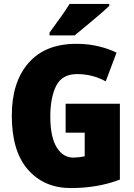

<svg xmlns="http://www.w3.org/2000/svg" viewBox="-20 -947 682 977"><path d="M314 -419V-272H411V-152Q400 -149 382 -147Q364 -145 354 -145Q300 -145 268 -198Q236 -251 236 -354Q236 -451 266 -510.5Q296 -570 372 -570Q451 -570 518 -533L573 -679Q536 -698 483 -711Q430 -724 368 -724Q210 -724 125 -626.5Q40 -529 40 -359Q40 -177 122.5 -83.5Q205 10 340 10Q477 10 590 -33V-419ZM536 -927H334Q314 -894 285 -854.5Q256 -815 232 -781V-767H360Q398 -798 453 -844Q508 -890 536 -917Z"/></svg>

Font: Noto Sans Display SemiCondensed Black
Style: Regular
Weight: 900
Width: 4
Designer: Monotype Design Team
Foundry: Monotype Imaging Inc.
Version: Version 1.900